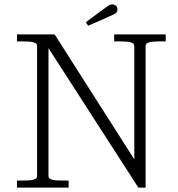

<svg xmlns="http://www.w3.org/2000/svg" viewBox="-20 -857 814 877"><path d="M149.5 -53V-647Q149.5 -657 139.2 -661.5Q129 -666 111.5 -667Q94 -668 57.5 -668V-700H229.5L593.5 -129V-647Q593.5 -657 583.2 -661.5Q573 -666 555.2 -667Q537.5 -668 501.5 -668V-700H737V-668Q701 -668 683.2 -667Q665.5 -666 655.2 -661.5Q645 -657 645 -647V0H612L201.5 -637V-53Q201.5 -43 211.8 -38.5Q222 -34 239.5 -33Q257 -32 293.5 -32V0H57.5V-32Q94 -32 111.5 -33Q129 -34 139.2 -38.5Q149.5 -43 149.5 -53ZM477 -832.5Q481 -835 484.5 -836Q488 -837 492.5 -837Q502.5 -837 509.5 -830.8Q516.5 -824.5 516.5 -814.5Q516.5 -806 512.8 -801Q509 -796 501 -792Q480 -782 443.8 -766Q407.5 -750 382.5 -739.5L372 -755.5Q393 -771.5 432.2 -800.2Q471.5 -829 477 -832.5Z"/></svg>

Font: Didactic
Style: Regular
Weight: 400
Designer: Tyler Finck
Foundry: Etcetera Type Co
Version: Version 3.007;FEAKit 1.0